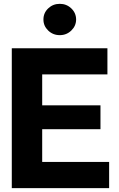

<svg xmlns="http://www.w3.org/2000/svg" viewBox="-20 -967 612 987"><path d="M40.6 0V-718.8H532.2V-584.4H196.9V-425.4H496.5V-302.7H196.9V-134.4H541V0ZM287.3 -786.3Q252.3 -786.3 227.7 -810.1Q203.1 -833.8 203.3 -866.8Q203.1 -900.3 227.7 -923.8Q252.3 -947.3 287.3 -947.3Q322 -947.3 346.6 -923.8Q371.1 -900.3 371.3 -866.8Q371.1 -833.8 346.6 -810.1Q322 -786.3 287.3 -786.3Z"/></svg>

Font: Inter Display V
Style: Regular
Weight: 400
Designer: Rasmus Andersson
Foundry: rsms
Version: Version 3.015;git-src